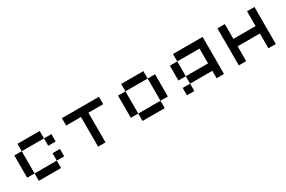

<svg xmlns="http://www.w3.org/2000/svg" viewBox="68 -1192 2903 1949"><g transform="rotate(-30 1519.0 -217.0)"><path d="M434 -347.2H173.6V-434H434ZM434 -347.2H520.8V-260.4H434ZM173.6 -347.2V-86.8H86.8V-347.2ZM173.6 -86.8H434V0H173.6ZM434 -86.8V-173.6H520.8V-86.8Z M868.1 0V-347.2H694.4V-434H1128.5V-347.2H954.9V0Z M1649.3 -347.2H1736.1V-86.8H1649.3ZM1649.3 0H1388.9V-86.8H1649.3ZM1649.3 -347.2H1388.9V-434H1649.3ZM1388.9 -86.8H1302.1V-347.2H1388.9Z M1996.5 -347.2V-434H2343.8V0H2256.9V-86.8H1996.5V-173.6H2256.9V-347.2ZM1996.5 -86.8V0H1909.7V-86.8ZM1996.5 -347.2V-173.6H1909.7V-347.2Z M2517.4 0V-434H2604.2V-260.4H2864.6V-434H2951.4V0H2864.6V-173.6H2604.2V0Z"/></g></svg>

Font: 8-bit Operator+ 8
Style: Regular
Weight: 400
Designer: GrandChaos9000
Version: Version 1.3.0 - August 1, 2014